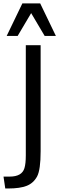

<svg xmlns="http://www.w3.org/2000/svg" viewBox="-40 -994 345 1119"><path d="M0 0ZM-9.3 104.5 -19.5 35.2H16.6Q87.9 35.2 102.5 -14.2Q110.4 -40 110.4 -88.4V-730.5H196.8V-117.7Q196.8 -115.2 196.8 -112.8Q196.8 -4.4 176.3 34.2Q155.3 73.2 116 88.9Q76.7 104.5 7.8 104.5ZM-1 -784.7 90.3 -974.1H194.3L285.6 -784.7H220.2L141.6 -917.5L63 -784.7Z"/></svg>

Font: Oxygen
Style: Normal
Weight: 400
Designer: Vernon Adams
Foundry: Vernon Adams
Version: Version Release 0.2.2 webfont; ttfautohint (v0.8.52-bc40) -l